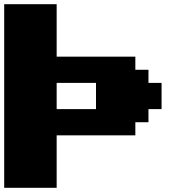

<svg xmlns="http://www.w3.org/2000/svg" viewBox="-20 -895 915 915"><path d="M0 0H250V-250H625V-312.5H687.5V-375H750V-500H687.5V-562.5H625V-625H250V-875H0ZM437.5 -375H250V-500H437.5Z"/></svg>

Font: Faithful 32x
Style: Bold
Weight: 400
Foundry: Faithful Resource Pack
Version: Version 1.0; January 27, 2023